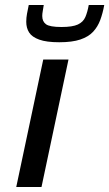

<svg xmlns="http://www.w3.org/2000/svg" viewBox="-20 -748 437 768"><path d="M45 0 153 -510H254L146 0ZM217 -579Q166 -579 137 -589.5Q108 -600 96.5 -618Q85 -636 85 -661Q85 -677 88 -693Q91 -709 95 -728H155Q153 -714 151 -703.5Q149 -693 149 -684Q149 -662 164 -651Q179 -640 226 -640Q270 -640 291.5 -650Q313 -660 321.5 -680Q330 -700 335 -728H397Q391 -695 381 -668Q371 -641 352.5 -621Q334 -601 301.5 -590Q269 -579 217 -579Z"/></svg>

Font: Saira Expanded Medium
Style: Italic
Weight: 500
Width: 7
Italic angle: -12°
Designer: Hector Gatti with collaboration of the Omnibus-Type team
Foundry: Omnibus-Type
Version: Version 1.101